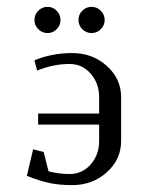

<svg xmlns="http://www.w3.org/2000/svg" viewBox="-20 -538 420 558"><path d="M58.1 -26.9 76.2 -104 106.9 -96.2 121.1 -40Q151.9 -32.2 182.1 -32.2Q219.2 -32.2 243.7 -60.3Q268.1 -88.4 268.1 -127.9V-175.8H90.8V-208H268.1V-255.9Q268.1 -295.4 243.7 -323.7Q219.2 -352.1 182.1 -352.1Q135.7 -352.1 87.9 -333L80.1 -362.8Q131.3 -383.8 189.9 -383.8Q249 -383.8 290.5 -346.4Q332 -309.1 332 -255.9V-127.9Q332 -74.7 290.5 -37.4Q249 0 189.9 0Q152.3 0 123.8 -6.1Q95.2 -12.2 58.1 -26.9ZM91.3 -453.1Q80.1 -464.4 80.1 -480Q80.1 -495.6 91.3 -506.8Q102.5 -518.1 118.2 -518.1Q133.8 -518.1 144.8 -506.8Q155.8 -495.6 155.8 -480Q155.8 -464.4 144.8 -453.1Q133.8 -441.9 118.2 -441.9Q102.5 -441.9 91.3 -453.1ZM219.2 -453.1Q208 -464.4 208 -480Q208 -495.6 219.2 -506.8Q230.5 -518.1 246.1 -518.1Q261.7 -518.1 272.9 -506.8Q284.2 -495.6 284.2 -480Q284.2 -464.4 272.9 -453.1Q261.7 -441.9 246.1 -441.9Q230.5 -441.9 219.2 -453.1Z"/></svg>

Font: Gawaa
Style: Regular
Weight: 400
Designer: T. Christopher White
Version: Version 1.0